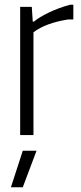

<svg xmlns="http://www.w3.org/2000/svg" viewBox="-20 -569 340 809"><path d="M76 66H134L76 220H26ZM65 -540H114L118 -478H123Q144 -496 185.5 -516Q227 -536 275 -549H289V-487H267Q172 -472 121 -433V0H65Z"/></svg>

Font: Encode Sans Compressed
Style: Light
Weight: 300
Designer: Pablo Impallari, Andres Torresi
Foundry: Pablo Impallari, Andres Torresi
Version: Version 1.000; ttfautohint (v1.00) -l 8 -r 50 -G 200 -x 14 -